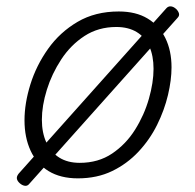

<svg xmlns="http://www.w3.org/2000/svg" viewBox="-20 -556 629 619"><path d="M231 19Q175 19 136.5 -4.5Q98 -28 78.5 -70.5Q59 -113 59 -168Q59 -223 78 -284Q97 -345 135 -398.5Q173 -452 230 -485.5Q287 -519 363 -519Q418 -519 455.5 -496.5Q493 -474 513 -433.5Q533 -393 533 -339Q533 -298 521.5 -249.5Q510 -201 486.5 -153.5Q463 -106 426.5 -67Q390 -28 341.5 -4.5Q293 19 231 19ZM237 -31Q297 -31 341.5 -61Q386 -91 415.5 -138Q445 -185 460 -237.5Q475 -290 475 -334Q475 -376 461.5 -406Q448 -436 421 -452.5Q394 -469 355 -469Q297 -469 252.5 -440Q208 -411 177.5 -364.5Q147 -318 131 -266.5Q115 -215 115 -170Q115 -128 129.5 -96.5Q144 -65 171 -48Q198 -31 237 -31ZM75 36Q69 44 60.5 43Q52 42 44 35Q36 28 34.5 20.5Q33 13 40 4L516 -529Q522 -536 530.5 -535.5Q539 -535 548 -527Q555 -520 557 -512.5Q559 -505 552 -498Z"/></svg>

Font: Playwrite RO ExtraLight
Style: Regular
Weight: 250
Version: Version 1.002